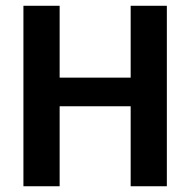

<svg xmlns="http://www.w3.org/2000/svg" viewBox="-20 -648 662 668"><path d="M61.5 0V-627.9H187.5V-377.9H434.6V-627.9H560.5V0H434.6V-278.3H187.5V0Z"/></svg>

Font: Padauk Book
Style: Bold
Weight: 700
Designer: Debbi Hosken, Becca Hirsbrunner Spalinger
Foundry: SIL International
Version: Version 5.000